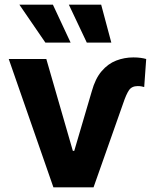

<svg xmlns="http://www.w3.org/2000/svg" viewBox="-20 -797 659 817"><path d="M17.2 -545.9H177.1L290 -154.9H295.9L370.5 -408.4Q385.4 -462.6 412.5 -494.1Q439.5 -525.7 474.3 -539.2Q509.2 -552.7 547.5 -552.7Q564.6 -552.7 578.4 -550.8Q592.2 -548.9 602.1 -545.9L593.6 -426.6Q589.7 -427.5 583.4 -429.1Q577.1 -430.7 566.4 -430.7Q540.7 -430.7 528.9 -413.2Q517 -395.7 504.3 -357.8L378.1 0H207.2ZM173.2 -615.6 62.5 -777.1H205.1L280.5 -615.6ZM349.4 -615.6 273 -777.1H410.5L453.7 -615.6Z"/></svg>

Font: Inter
Style: Regular
Weight: 400
Designer: Rasmus Andersson
Foundry: rsms
Version: Version 4.000;git-8c9346024